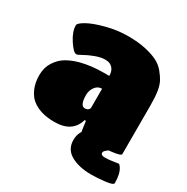

<svg xmlns="http://www.w3.org/2000/svg" viewBox="-169 -733 1004 1032"><g transform="rotate(30 333.5 -217.0)"><path d="M220 9Q129 9 78 -34Q56 -52 40.5 -87Q25 -122 25 -169Q25 -216 47.5 -251Q70 -286 102 -305Q134 -324 177 -336Q242 -353 320 -353H353Q353 -394 324 -411Q313 -418 288.5 -418Q264 -418 229.5 -405Q195 -392 172 -378.5Q149 -365 141 -365Q123 -365 92 -412.5Q61 -460 61 -499Q61 -512 98 -533Q135 -554 202.5 -571.5Q270 -589 334 -589Q398 -589 444.5 -578.5Q491 -568 520.5 -553Q550 -538 570.5 -513Q591 -488 601.5 -468Q612 -448 618 -416Q624 -379 624 -325V-24Q624 -13 570.5 -6.5Q517 0 464.5 0Q412 0 396.5 -3Q381 -6 378 -10Q375 -14 373 -24L365 -81H357Q332 9 220 9ZM354 -157V-274Q328 -274 312 -252Q296 -230 296 -202Q296 -136 326 -136Q339 -136 346.5 -142.5Q354 -149 354 -157ZM526 23Q526 39 551 39Q576 39 602 34.5Q628 30 633 30Q638 30 646 42Q667 72 667 131Q667 144 618 149.5Q569 155 533 155Q457 155 407.5 127Q358 99 358 41Q358 12 370 -10Q382 -32 394 -40L405 -47Q422 -47 493 -38.5Q564 -30 564 -22Q564 -14 545 -0.5Q526 13 526 23Z"/></g></svg>

Font: Titan One
Style: Regular
Weight: 400
Designer: Rodrigo Fuenzalida
Foundry: Rodrigo Fuenzalida
Version: Version 1.001